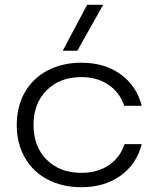

<svg xmlns="http://www.w3.org/2000/svg" viewBox="-20 -772 662 802"><path d="M320 10Q240 10 178.5 -22.5Q117 -55 83.5 -114Q50 -173 50 -250Q50 -327 83.5 -386Q117 -445 178.5 -477.5Q240 -510 320 -510Q417 -510 484 -461.5Q551 -413 572 -330H499Q480 -386 433 -418Q386 -450 320 -450Q230 -450 175 -395Q120 -340 120 -250Q120 -160 175 -105Q230 -50 320 -50Q387 -50 434.5 -82Q482 -114 500 -170H572Q551 -87 484 -38.5Q417 10 320 10ZM344 -752H411L303 -560H242Z"/></svg>

Font: Goli Light
Style: Regular
Weight: 300
Designer: jaikishan Patel
Foundry: MagicType
Version: Version 1.000